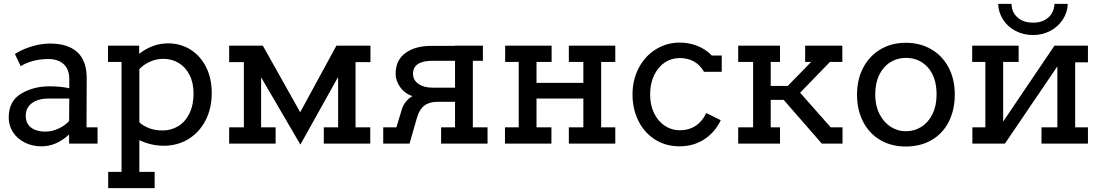

<svg xmlns="http://www.w3.org/2000/svg" viewBox="-20 -742 5668 992"><path d="M484 -84V0H337V-47Q271 14 194 14Q146 14 107 -6Q68 -26 46.5 -60Q25 -94 25 -134Q25 -220 89 -258Q153 -296 235 -296Q295 -296 338 -286V-332Q338 -384 309 -410.5Q280 -437 230 -437Q187 -437 149 -426.5Q111 -416 87 -400L57 -463Q94 -487 143 -502Q192 -517 239 -517Q330 -517 379 -473Q428 -429 428 -337L427 -84ZM337 -117 338 -233H232Q178 -233 145.5 -209.5Q113 -186 113 -144Q113 -104 140.5 -83Q168 -62 214 -62Q249 -62 283 -78Q317 -94 337 -117Z M1074 -262Q1074 -182 1042 -120Q1010 -58 953.5 -23.5Q897 11 826 11Q761 11 700 -18V146H779V230H539V146H608V-422H538V-506H699V-464Q769 -518 848 -518Q913 -518 964.5 -485.5Q1016 -453 1045 -395Q1074 -337 1074 -262ZM980 -259Q980 -314 959.5 -354.5Q939 -395 903.5 -416.5Q868 -438 824 -438Q789 -438 756.5 -424Q724 -410 700 -385V-110Q719 -92 749.5 -80Q780 -68 821 -68Q864 -68 900.5 -90Q937 -112 958.5 -155.5Q980 -199 980 -259Z M1894 -421H1817V-84H1893V0H1653V-84H1727V-341H1725L1532 5L1330 -341H1329V-84H1404V0H1164V-84H1240V-421H1164V-506H1338L1531 -162L1718 -506H1894Z M2499 -84V0H2259V-84H2331V-216H2241Q2198 -216 2172.5 -196.5Q2147 -177 2135 -136L2096 0H1960V-84H2028L2055 -173Q2062 -198 2077.5 -217Q2093 -236 2111 -245Q2071 -259 2047.5 -292Q2024 -325 2024 -360Q2024 -431 2074.5 -468Q2125 -505 2208 -505H2331V-506H2475V-428H2423V-84ZM2331 -289V-428H2216Q2114 -428 2114 -361Q2114 -328 2142 -308.5Q2170 -289 2216 -289Z M3159 -422H3086V-84H3159V0H2919V-84H2994V-233H2752V-84H2829V0H2589V-84H2660V-422H2590V-506H2830V-422H2752V-314H2994V-422H2919V-506H3159Z M3617 -372Q3576 -442 3492 -442Q3449 -442 3414.5 -419Q3380 -396 3359.5 -353Q3339 -310 3339 -254Q3339 -199 3359.5 -157Q3380 -115 3415 -92Q3450 -69 3492 -69Q3539 -69 3574 -92Q3609 -115 3629 -158L3704 -121Q3674 -58 3618.5 -22Q3563 14 3491 14Q3421 14 3366 -20Q3311 -54 3279.5 -115.5Q3248 -177 3248 -254Q3248 -330 3280.5 -391.5Q3313 -453 3369 -487.5Q3425 -522 3492 -522Q3540 -522 3583 -505Q3626 -488 3658 -455H3709V-371H3620L3618 -370Q3618 -370 3618 -370.5Q3618 -371 3617 -371Z M4272 -84H4333V0H4226L4029 -226H3962V-84H4010V0H3794V-84H3871V-422H3794V-506H4010V-422H3962V-298H4050L4171 -422H4140V-506H4332V-422H4268L4114 -263Z M4408 -253Q4408 -332 4440 -392.5Q4472 -453 4529 -487Q4586 -521 4660 -521Q4734 -521 4791.5 -487.5Q4849 -454 4881 -393.5Q4913 -333 4913 -254Q4913 -174 4882 -113Q4851 -52 4793.5 -18.5Q4736 15 4660 15Q4585 15 4528 -18.5Q4471 -52 4439.5 -113Q4408 -174 4408 -253ZM4819 -253Q4819 -343 4774.5 -393Q4730 -443 4660 -443Q4616 -443 4580 -420.5Q4544 -398 4523 -355.5Q4502 -313 4502 -253Q4502 -197 4523.5 -154Q4545 -111 4581 -87.5Q4617 -64 4660 -64Q4705 -64 4741 -87Q4777 -110 4798 -153Q4819 -196 4819 -253Z M5137 -722H5206Q5207 -679 5237 -652Q5267 -625 5317 -625Q5367 -625 5396.5 -651.5Q5426 -678 5428 -722H5497Q5495 -677 5470.5 -640Q5446 -603 5405.5 -582Q5365 -561 5317 -561Q5268 -561 5227.5 -582Q5187 -603 5163 -640Q5139 -677 5137 -722ZM5601 -420H5535V-84H5601V0H5361V-84H5443V-399L5172 0H5004V-84H5071V-422H5003V-506H5243V-422H5163V-114L5428 -506H5601Z"/></svg>

Font: Arvo
Style: Regular
Weight: 400
Designer: Anton Koovit (Cyrillic Expansion: Cyreal)
Foundry: Anton Koovit, Yassin Baggar
Version: Version 3.000